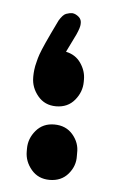

<svg xmlns="http://www.w3.org/2000/svg" viewBox="-39 -444 282 473"><g transform="rotate(5 101.5 -207.0)"><path d="M114 -318Q138 -313 151 -294Q164 -275 164 -254V-248Q164 -223 147 -202.5Q130 -182 101 -182Q73 -182 56 -202.5Q39 -223 39 -248V-252Q39 -258 40 -267Q41 -276 44 -287Q46 -296 49.5 -306Q53 -316 62 -336Q71 -356 89 -393Q98 -408 106 -411Q114 -414 122 -414Q130 -413 137.5 -406.5Q145 -400 144 -389Q144 -385 142 -378.5Q140 -372 136 -363ZM101 0Q73 0 56 -20Q39 -40 39 -65V-72Q39 -97 56 -117Q73 -137 101 -137Q130 -137 147 -117Q164 -97 163 -72V-65Q164 -40 147 -20Q130 0 101 0Z"/></g></svg>

Font: Beiruti
Style: Bold
Weight: 700
Designer: Arlette Boutros
Foundry: Boutros
Version: Version 1.41